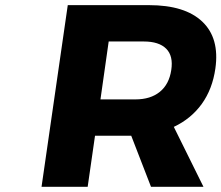

<svg xmlns="http://www.w3.org/2000/svg" viewBox="-20 -720 853 740"><path d="M140.1 0 241.2 -700.2H554.2Q692.9 -700.2 759.8 -636.5Q826.7 -572.8 810.1 -456.1Q798.8 -376.5 757.6 -319.3Q716.3 -262.2 649.9 -231L764.2 0H562L485.8 -196.8H481H346.2L317.9 0ZM367.2 -336.9H502Q560.1 -336.9 595.9 -366Q631.8 -395 640.1 -450.2Q648.4 -504.4 620.6 -532.2Q592.8 -560.1 534.2 -560.1H398.9Z"/></svg>

Font: Trueno
Style: Bold Italic
Weight: 700
Designer: Julieta Ulanovsky
Foundry: Julieta Ulanovsky
Version: Version 3.001b | FøM Fix